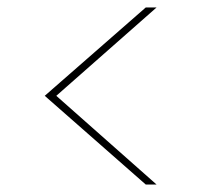

<svg xmlns="http://www.w3.org/2000/svg" viewBox="-20 -521 540 515"><path d="M400 -26H371L100 -264L371 -501H400L131 -264Z"/></svg>

Font: DM Sans 17pt Thin
Style: Regular
Weight: 250
Version: Version 4.004;gftools[0.9.30]